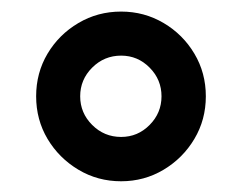

<svg xmlns="http://www.w3.org/2000/svg" viewBox="-20 -806 428 340"><path d="M194.5 -485Q153 -485 118.8 -505.5Q84.5 -526 64.2 -560Q44 -594 44 -635.5Q44 -677 64.2 -711Q84.5 -745 118.8 -765.2Q153 -785.5 194.5 -785.5Q235.5 -785.5 269.8 -765.2Q304 -745 324.2 -711Q344.5 -677 344.5 -635.5Q344.5 -594 324.2 -560Q304 -526 269.8 -505.5Q235.5 -485 194.5 -485ZM194.5 -563.5Q224 -563.5 245 -584.8Q266 -606 266 -635.5Q266 -665 245 -686.2Q224 -707.5 194.5 -707.5Q164.5 -707.5 143.2 -686.2Q122 -665 122 -635.5Q122 -606 143.2 -584.8Q164.5 -563.5 194.5 -563.5Z"/></svg>

Font: Karla
Style: Bold
Weight: 700
Designer: Jonathan Pinhorn
Version: Version 2.004; ttfautohint (v1.8.4.7-5d5b);gftools[0.9.33]